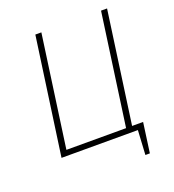

<svg xmlns="http://www.w3.org/2000/svg" viewBox="-147 -795 948 1049"><g transform="rotate(-20 327.0 -270.0)"><path d="M504 -32H568L544 142H518L526 0H82L178 -682H213L122 -32H469L560 -682H595Z"/></g></svg>

Font: FiraGO UltraLight
Style: Italic
Weight: 200
Italic angle: -8°
Designer: bBox Type GmbH
Foundry: bBox Type GmbH
Version: Version 1.001